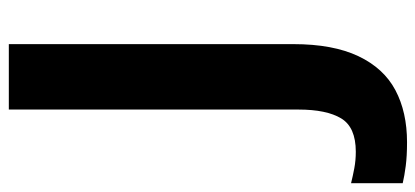

<svg xmlns="http://www.w3.org/2000/svg" viewBox="-364 -474 965 446"><g transform="rotate(-90 119.0 -251.5)"><path d="M11 211Q-21 211 -44 208Q-67 205 -84 201V81Q-68 85 -49.5 88.5Q-31 92 -11 92Q46 92 66.5 58Q87 24 87 -41V-714H239V-53Q239 39 211 98Q183 157 132 184Q81 211 11 211Z"/></g></svg>

Font: Noto Sans Hebrew Thin
Style: Bold
Weight: 700
Version: Version 3.001